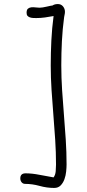

<svg xmlns="http://www.w3.org/2000/svg" viewBox="-20 -741 428 946"><path d="M308 69Q308 84 306 104Q304 124 297.5 142Q291 160 279 172.5Q267 185 247 185Q211 185 175 175Q139 165 104 165Q93 165 86.5 157Q80 149 80 138Q80 113 106 113Q138 113 175.5 120.5Q213 128 244 133Q253 121 254.5 102.5Q256 84 256 70Q256 9 252 -52Q248 -113 243 -174.5Q238 -236 234 -297Q230 -358 230 -419Q230 -480 233 -541Q236 -602 244 -662Q223 -658 201.5 -655Q180 -652 158 -652Q150 -652 142 -652.5Q134 -653 127 -655.5Q120 -658 115.5 -663Q111 -668 111 -678Q111 -693 118 -698.5Q125 -704 134.5 -705Q144 -706 155 -704.5Q166 -703 175 -703Q181 -703 191 -704.5Q201 -706 211 -708.5Q221 -711 229 -712.5Q237 -714 239 -714Q249 -721 265 -721Q281 -721 290.5 -709.5Q300 -698 300 -683Q300 -676 298.5 -670Q297 -664 296 -657Q288 -597 285 -538Q282 -479 282 -419Q282 -358 286 -297Q290 -236 295 -175Q300 -114 304 -53Q308 8 308 69Z"/></svg>

Font: Wynona
Style: Regular
Weight: 400
Italic angle: -12°
Designer: Kanati
Foundry: Kanati and Michael Everson
Version: Version 2.000